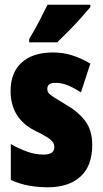

<svg xmlns="http://www.w3.org/2000/svg" viewBox="-20 -786 436 816"><path d="M372 -170Q372 -81 322 -35.5Q272 10 183 10Q143 10 103.5 3Q64 -4 26 -21V-174Q56 -156 92.5 -142.5Q129 -129 166 -129Q211 -129 211 -161Q211 -170 206.5 -179Q202 -188 184.5 -200Q167 -212 128 -231Q25 -283 25 -400Q25 -477 72 -520Q119 -563 205 -563Q248 -563 286 -551Q324 -539 364 -516L324 -393Q299 -410 271.5 -422Q244 -434 215 -434Q181 -434 181 -408Q181 -399 185.5 -392Q190 -385 207 -374Q224 -363 259 -342Q309 -314 340.5 -274Q372 -234 372 -170ZM364 -756Q350 -739 326.5 -712.5Q303 -686 275.5 -658Q248 -630 223 -606H104V-620Q128 -660 147 -696.5Q166 -733 182 -766H364Z"/></svg>

Font: Noto Sans Kannada ExtraCondensed Black
Style: Regular
Weight: 900
Width: 2
Designer: Jelle Bosma - Monotype Design Team
Foundry: Monotype Imaging Inc.
Version: Version 2.005; ttfautohint (v1.8.4.7-5d5b)